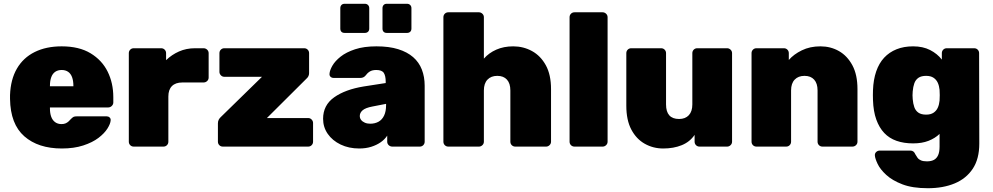

<svg xmlns="http://www.w3.org/2000/svg" viewBox="-20 -775 5249 1015"><path d="M307 10Q182 10 108.5 -54.5Q35 -119 33 -252Q33 -256 33 -262.5Q33 -269 33 -272Q36 -355 69.5 -412.5Q103 -470 163.5 -500Q224 -530 306 -530Q398 -530 458.5 -493.5Q519 -457 549 -396.5Q579 -336 579 -261V-233Q579 -223 571 -215Q563 -207 552 -207H244Q244 -207 244 -205Q244 -203 244 -201Q244 -177 250.5 -158.5Q257 -140 271 -129.5Q285 -119 305 -119Q318 -119 327 -123Q336 -127 343 -133.5Q350 -140 355 -146Q364 -155 369.5 -157.5Q375 -160 387 -160H544Q553 -160 559.5 -154Q566 -148 565 -139Q564 -121 548 -95.5Q532 -70 500.5 -46Q469 -22 420 -6Q371 10 307 10ZM244 -319H368V-321Q368 -348 361 -367Q354 -386 340 -395.5Q326 -405 306 -405Q286 -405 272 -395.5Q258 -386 251 -367Q244 -348 244 -321Z M687 0Q676 0 668.5 -7.5Q661 -15 661 -26V-494Q661 -505 668.5 -512.5Q676 -520 687 -520H832Q843 -520 850.5 -512.5Q858 -505 858 -494V-457Q888 -486 926.5 -503Q965 -520 1011 -520H1056Q1067 -520 1075 -512.5Q1083 -505 1083 -494V-365Q1083 -354 1075 -346.5Q1067 -339 1056 -339H944Q908 -339 889 -320Q870 -301 870 -265V-26Q870 -15 862.5 -7.5Q855 0 844 0Z M1158 0Q1147 0 1139.5 -7.5Q1132 -15 1132 -26V-123Q1132 -134 1136.5 -142.5Q1141 -151 1148 -157L1365 -369H1166Q1155 -369 1147.5 -377Q1140 -385 1140 -395V-494Q1140 -505 1147.5 -512.5Q1155 -520 1166 -520H1588Q1599 -520 1606.5 -512.5Q1614 -505 1614 -494V-388Q1614 -380 1610.5 -372.5Q1607 -365 1600 -359L1391 -151H1609Q1620 -151 1627.5 -143Q1635 -135 1635 -125V-26Q1635 -15 1627.5 -7.5Q1620 0 1609 0Z M1879 10Q1824 10 1780.5 -11Q1737 -32 1712.5 -67.5Q1688 -103 1688 -147Q1688 -219 1746.5 -260.5Q1805 -302 1903 -318L2019 -336V-343Q2019 -374 2009 -389.5Q1999 -405 1969 -405Q1948 -405 1935 -397Q1922 -389 1911 -374Q1901 -363 1885 -363H1744Q1734 -363 1727.5 -369Q1721 -375 1722 -385Q1723 -403 1737 -427.5Q1751 -452 1780.5 -475.5Q1810 -499 1857 -514.5Q1904 -530 1970 -530Q2037 -530 2085 -515Q2133 -500 2164 -473Q2195 -446 2210 -407.5Q2225 -369 2225 -322V-26Q2225 -15 2217.5 -7.5Q2210 0 2199 0H2054Q2043 0 2035 -7.5Q2027 -15 2027 -26V-58Q2014 -38 1992.5 -23Q1971 -8 1942.5 1Q1914 10 1879 10ZM1937 -121Q1962 -121 1981 -131.5Q2000 -142 2010.5 -164Q2021 -186 2021 -219V-226L1949 -212Q1912 -205 1897 -192Q1882 -179 1882 -162Q1882 -150 1889 -141Q1896 -132 1908.5 -126.5Q1921 -121 1937 -121ZM2024 -601Q2014 -601 2008 -607Q2002 -613 2002 -624V-732Q2002 -742 2008 -748.5Q2014 -755 2024 -755H2132Q2142 -755 2148.5 -748.5Q2155 -742 2155 -732V-624Q2155 -613 2148.5 -607Q2142 -601 2132 -601ZM1802 -601Q1791 -601 1785 -607Q1779 -613 1779 -624V-732Q1779 -742 1785 -748.5Q1791 -755 1802 -755H1909Q1919 -755 1925.5 -748.5Q1932 -742 1932 -732V-624Q1932 -613 1925.5 -607Q1919 -601 1909 -601Z M2350 0Q2339 0 2331.5 -7.5Q2324 -15 2324 -26V-684Q2324 -695 2331.5 -702.5Q2339 -710 2350 -710H2512Q2522 -710 2530 -702.5Q2538 -695 2538 -684V-465Q2564 -495 2603.5 -512.5Q2643 -530 2693 -530Q2747 -530 2792.5 -505Q2838 -480 2865.5 -430Q2893 -380 2893 -304V-26Q2893 -15 2885 -7.5Q2877 0 2867 0H2704Q2693 0 2685.5 -7.5Q2678 -15 2678 -26V-297Q2678 -334 2660 -354Q2642 -374 2609 -374Q2576 -374 2557 -354Q2538 -334 2538 -297V-26Q2538 -15 2530 -7.5Q2522 0 2512 0Z M3017 0Q3006 0 2998.5 -7.5Q2991 -15 2991 -26V-684Q2991 -695 2998.5 -702.5Q3006 -710 3017 -710H3166Q3176 -710 3184 -702.5Q3192 -695 3192 -684V-26Q3192 -15 3184 -7.5Q3176 0 3166 0Z M3486 10Q3433 10 3388.5 -15Q3344 -40 3317.5 -90Q3291 -140 3291 -216V-494Q3291 -505 3298.5 -512.5Q3306 -520 3317 -520H3475Q3486 -520 3493.5 -512.5Q3501 -505 3501 -494V-223Q3501 -146 3570 -146Q3603 -146 3621.5 -166Q3640 -186 3640 -223V-494Q3640 -505 3647.5 -512.5Q3655 -520 3666 -520H3824Q3834 -520 3842 -512.5Q3850 -505 3850 -494V-26Q3850 -15 3842 -7.5Q3834 0 3824 0H3678Q3667 0 3659.5 -7.5Q3652 -15 3652 -26V-62Q3627 -25 3584 -7.5Q3541 10 3486 10Z M3979 0Q3968 0 3960.5 -7.5Q3953 -15 3953 -26V-494Q3953 -505 3960.5 -512.5Q3968 -520 3979 -520H4124Q4135 -520 4142.5 -512.5Q4150 -505 4150 -494V-458Q4176 -488 4219 -509Q4262 -530 4317 -530Q4371 -530 4415 -505Q4459 -480 4486 -430Q4513 -380 4513 -304V-26Q4513 -15 4505 -7.5Q4497 0 4486 0H4328Q4317 0 4309.5 -7.5Q4302 -15 4302 -26V-297Q4302 -334 4284 -354Q4266 -374 4233 -374Q4200 -374 4181 -354Q4162 -334 4162 -297V-26Q4162 -15 4154.5 -7.5Q4147 0 4136 0Z M4885 220Q4804 220 4750.5 199.5Q4697 179 4665 149.5Q4633 120 4619.5 91.5Q4606 63 4605 47Q4604 36 4612 28.5Q4620 21 4631 21H4792Q4802 21 4808.5 26Q4815 31 4819 41Q4824 50 4830.5 59Q4837 68 4849 73Q4861 78 4880 78Q4903 78 4917.5 70Q4932 62 4939.5 45Q4947 28 4947 0V-67Q4923 -44 4888.5 -30.5Q4854 -17 4807 -17Q4758 -17 4719.5 -30.5Q4681 -44 4654.5 -72Q4628 -100 4612.5 -143Q4597 -186 4595 -246Q4594 -272 4595 -298Q4597 -354 4612 -397.5Q4627 -441 4654 -470Q4681 -499 4719.5 -514.5Q4758 -530 4807 -530Q4859 -530 4897 -510.5Q4935 -491 4959 -460V-494Q4959 -505 4966.5 -512.5Q4974 -520 4985 -520H5130Q5141 -520 5148.5 -512.5Q5156 -505 5156 -494L5157 -16Q5157 65 5122.5 117Q5088 169 5027 194.5Q4966 220 4885 220ZM4876 -169Q4900 -169 4915 -179Q4930 -189 4937.5 -205.5Q4945 -222 4947 -243Q4948 -252 4948 -272Q4948 -292 4947 -300Q4945 -321 4937.5 -337.5Q4930 -354 4915 -364Q4900 -374 4876 -374Q4850 -374 4835 -363.5Q4820 -353 4813.5 -334.5Q4807 -316 4805 -292Q4803 -271 4805 -251Q4807 -227 4813.5 -208.5Q4820 -190 4835 -179.5Q4850 -169 4876 -169Z"/></svg>

Font: Rubik ExtraBold
Style: Regular
Weight: 800
Designer: Hubert and Fischer
Foundry: Hubert and Fischer
Version: Version 2.300;gftools[0.9.30]